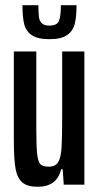

<svg xmlns="http://www.w3.org/2000/svg" viewBox="-20 -707 380 735"><path d="M33 -170V-510H119V-212Q119 -144 122.5 -115.5Q126 -87 135 -78Q144 -69 167 -69Q192 -69 202.5 -86Q213 -103 215.5 -139.5Q218 -176 218 -259V-510H303V0H224L220 -59H214Q198 8 124 8Q85 8 65.5 -8.5Q46 -25 39.5 -61.5Q33 -98 33 -170ZM66 -687H127Q127 -657 129 -642Q131 -627 140 -618Q149 -609 169 -609Q198 -609 205.5 -626.5Q213 -644 213 -687H273Q273 -642 266 -615Q259 -588 236.5 -572.5Q214 -557 169 -557Q124 -557 101.5 -572.5Q79 -588 72.5 -615Q66 -642 66 -687Z"/></svg>

Font: Saira Ultra Condensed SemiBold
Style: Regular
Weight: 600
Width: 1
Designer: Hector Gatti with collaboration of the Omnibus-Type team
Foundry: Omnibus-Type
Version: Version 1.001; ttfautohint (v1.8)